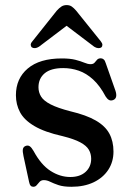

<svg xmlns="http://www.w3.org/2000/svg" viewBox="-20 -704 508 736"><path d="M249.5 -25.5Q286.5 -25.5 308 -45Q329.5 -64.5 329.5 -95.5Q329.5 -114.5 320.5 -130Q311.5 -145.5 288 -158.2Q264.5 -171 220.5 -182Q151 -197.5 111.8 -220.8Q72.5 -244 56.8 -273.8Q41 -303.5 41 -339Q41 -403 86.5 -441.5Q132 -480 217 -480Q248.5 -480 269 -474.8Q289.5 -469.5 303 -463.8Q316.5 -458 327 -458Q337.5 -458 342.5 -463.8Q347.5 -469.5 352.2 -475Q357 -480.5 366.5 -480.5Q372.5 -480.5 377.5 -476.2Q382.5 -472 385.5 -461.5L422.5 -356.5Q427 -343 425.2 -333.8Q423.5 -324.5 414 -320.5Q404.5 -317 397.8 -320.8Q391 -324.5 385 -334Q363 -375.5 337 -399.2Q311 -423 282 -433Q253 -443 222.5 -443Q175 -443 151.2 -423Q127.5 -403 127.5 -369.5Q127.5 -350 137.5 -333.8Q147.5 -317.5 174.2 -303.8Q201 -290 249.5 -277.5Q311 -263 347.2 -242Q383.5 -221 399.2 -191.8Q415 -162.5 415 -123Q415 -83.5 395 -53Q375 -22.5 338.8 -5.2Q302.5 12 254 12Q223 12 204 5.5Q185 -1 172.5 -7.2Q160 -13.5 148 -13.5Q138 -13.5 132 -7.2Q126 -1 121 5.5Q116 12 107.5 12Q101.5 12 97.5 7.8Q93.5 3.5 91.5 -6.5L70 -106Q66 -124 67.8 -132.5Q69.5 -141 78 -144.5Q87.5 -148 94.2 -143.2Q101 -138.5 108.5 -125.5Q137 -72.5 173.5 -49Q210 -25.5 249.5 -25.5ZM255.5 -620.5H215L341 -525Q349 -520 356.2 -519.5Q363.5 -519 368.5 -522.5Q372.5 -526 372.5 -532Q372.5 -538 366.5 -545.5L272 -663Q263 -673.5 255 -679Q247 -684.5 235.5 -684.5Q224 -684.5 215.5 -679Q207 -673.5 197.5 -663L104 -545.5Q97.5 -538 97.8 -532Q98 -526 102 -522.5Q107.5 -519 114.5 -519.5Q121.5 -520 129.5 -525Z"/></svg>

Font: Fraunces 11pt
Style: Regular
Weight: 400
Version: Version 1.000;[b76b70a41]